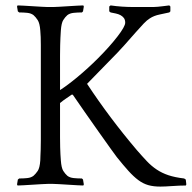

<svg xmlns="http://www.w3.org/2000/svg" viewBox="-20 -680 709 710"><path d="M290 -656 287 -638 283 -634Q267 -634 252.5 -632.5Q238 -631 229 -624Q221 -617 214 -606Q207 -595 205 -567Q204 -553 203.5 -541Q203 -529 202.5 -513Q202 -497 202 -474Q202 -451 202 -415V-347Q229 -364 267.5 -396Q306 -428 342 -464Q385 -507 414 -544.5Q443 -582 443 -596Q443 -607 438 -613.5Q433 -620 425.5 -624Q418 -628 408.5 -630Q399 -632 389 -634L384 -638V-656L389 -660Q429 -654 477 -654H526Q538 -654 546.5 -654Q555 -654 563.5 -655Q572 -656 582 -657Q592 -658 606 -660L610 -656V-638L606 -634Q593 -631 571 -626.5Q549 -622 534 -612Q524 -606 511.5 -593Q499 -580 481.5 -560Q464 -540 440 -513Q416 -486 382 -452L302 -370Q385 -244 486 -125Q506 -102 523 -84Q540 -66 559.5 -53Q579 -40 603 -32Q627 -24 661 -20L667 -16L669 2L667 6Q645 6 617 8Q589 10 573 10Q547 10 528 4.5Q509 -1 491.5 -14Q474 -27 455 -48Q436 -69 412 -99Q409 -103 389 -130.5Q369 -158 343.5 -194.5Q318 -231 291.5 -268.5Q265 -306 249 -330H245Q234 -322 224 -315.5Q214 -309 202 -299V-231Q202 -195 202 -172.5Q202 -150 202.5 -135Q203 -120 203.5 -109.5Q204 -99 205 -87Q207 -59 214 -48Q221 -37 229 -30Q238 -23 252.5 -21.5Q267 -20 283 -20L287 -16L290 2L288 6Q281 6 265 5Q249 4 232 3Q215 2 199 1Q183 0 176 0H157Q150 0 134 1Q118 2 101 3Q84 4 68 5Q52 6 45 6L43 2L46 -16L51 -20Q67 -20 81 -21.5Q95 -23 104 -30Q112 -37 119.5 -48Q127 -59 129 -87Q129 -94 129.5 -103.5Q130 -113 130.5 -127Q131 -141 131 -161Q131 -181 131 -211V-414Q131 -449 131 -473Q131 -497 131 -514Q131 -531 130.5 -543Q130 -555 129 -567Q127 -594 119.5 -605.5Q112 -617 104 -624Q95 -631 81 -632.5Q67 -634 51 -634L46 -638L43 -656L45 -660Q52 -660 68 -659Q84 -658 101 -657Q118 -656 134 -655Q150 -654 157 -654H176Q183 -654 199 -655Q215 -656 232 -657Q249 -658 265 -659Q281 -660 288 -660Z"/></svg>

Font: Quattrocento
Style: Regular
Weight: 400
Designer: Pablo Impallari
Foundry: Pablo Impallari, Igino Marini, Branda Gallo
Version: Version 2.000